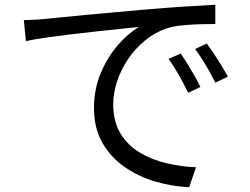

<svg xmlns="http://www.w3.org/2000/svg" viewBox="-20 -742 1040 799"><path d="M79.1 -658.2Q107.4 -658.7 130.6 -660.2Q153.8 -661.6 168 -663.1Q192.4 -665.5 237.5 -670.2Q282.7 -674.8 342.3 -680.4Q401.9 -686 469.5 -692.1Q537.1 -698.2 606 -704.1Q688 -710.9 756.8 -715.3Q825.7 -719.7 876 -722.2V-642.1Q847.7 -642.1 811.5 -641.1Q775.4 -640.1 740.5 -636.7Q705.6 -633.3 680.2 -626Q627 -608.9 584.5 -574.2Q542 -539.6 512.2 -494.9Q482.4 -450.2 466.8 -401.9Q451.2 -353.5 451.2 -309.1Q451.2 -235.8 481.4 -186.3Q511.7 -136.7 562.3 -106.7Q612.8 -76.7 673.8 -62.5Q734.9 -48.3 795.9 -45.9L767.1 37.1Q697.8 34.2 627.7 13.9Q557.6 -6.3 499.5 -46.4Q441.4 -86.4 406.2 -147.5Q371.1 -208.5 371.1 -292Q371.1 -370.1 398.7 -436.5Q426.3 -502.9 469.2 -552.7Q512.2 -602.5 558.1 -629.9Q525.9 -626.5 478.8 -621.6Q431.6 -616.7 377.4 -610.8Q323.2 -605 269 -598.4Q214.8 -591.8 167.7 -585Q120.6 -578.1 87.9 -570.8ZM731.9 -519Q743.7 -502.4 758.8 -478.3Q773.9 -454.1 788.8 -428Q803.7 -401.9 814 -379.9L763.2 -356Q745.6 -392.1 724.6 -429.2Q703.6 -466.3 681.2 -497.1ZM840.8 -561Q853 -544.4 868.9 -520.5Q884.8 -496.6 900.6 -470.7Q916.5 -444.8 928.2 -422.9L876 -397.9Q857.9 -434.6 836.7 -470.5Q815.4 -506.3 792 -538.1Z"/></svg>

Font: Source Han Sans CN
Style: Regular
Weight: 400
Designer: Ryoko NISHIZUKA  (kana, bopomofo & ideographs); Paul D. Hunt (Latin, Greek & Cyrillic); Sandoll Communications , Soo-you
Foundry: Adobe
Version: Version 2.004;hotconv 1.0.118;makeotfexe 2.5.65603